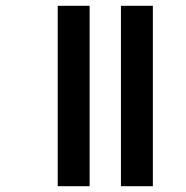

<svg xmlns="http://www.w3.org/2000/svg" viewBox="-20 -642 640 662"><path d="M397 -622H507V0H397ZM179 -622H289V0H179Z"/></svg>

Font: Noto Sans Devanagari SemiCondensed SemiBold
Style: Regular
Weight: 600
Width: 4
Designer: Jelle Bosma - Monotype Design Team
Foundry: Monotype Imaging Inc.
Version: Version 2.004; ttfautohint (v1.8.4.7-5d5b)